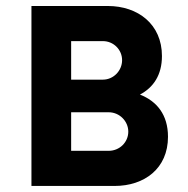

<svg xmlns="http://www.w3.org/2000/svg" viewBox="-20 -615 622 635"><path d="M442.9 -302.2C487.3 -325.7 515.6 -366.7 515.6 -429.7C515.6 -534.7 436.5 -595.2 336.4 -595.2H84V0H358.9C457.5 0 535.6 -57.6 535.6 -162.6C535.6 -235.8 498.5 -280.3 442.9 -302.2ZM383.8 -416C383.8 -381.3 355.5 -351.6 320.3 -351.6H215.3V-479H320.3C355.5 -479 383.8 -450.7 383.8 -416ZM339.4 -116.2H215.3V-243.7H339.4C375.5 -243.7 404.3 -213.9 404.3 -179.7C404.3 -144.5 375.5 -116.2 339.4 -116.2Z"/></svg>

Font: Now ExtraBold
Style: Regular
Weight: 800
Designer: Alfredo Marco Pradil
Foundry: Alfredo Marco Pradil
Version: Version 1.200;hotconv 1.0.109;makeotfexe 2.5.65596